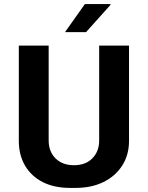

<svg xmlns="http://www.w3.org/2000/svg" viewBox="-20 -909 724 939"><path d="M322 10Q245 10 189 -18.5Q133 -47 102.5 -99Q72 -151 72 -220V-686H218V-222Q218 -168 251.5 -134.5Q285 -101 342 -101Q399 -101 432 -135Q465 -169 465 -222V-686H611V-220Q611 -151 577.5 -99Q544 -47 485.5 -18.5Q427 10 350 10ZM298 -752 395 -889H520L521 -886L401 -752Z"/></svg>

Font: Chivo SemiBold
Style: Regular
Weight: 600
Designer: Hector Gatti
Foundry: Omnibus-Type
Version: Version 2.002